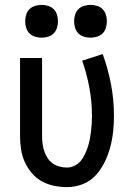

<svg xmlns="http://www.w3.org/2000/svg" viewBox="-20 -757 540 785"><path d="M254 8Q227 8 200.5 2.5Q174 -3 150.5 -16Q127 -29 109.5 -50Q92 -71 81 -95.5Q70 -120 66 -146.5Q62 -173 62 -200V-520H152V-200Q152 -185 154 -169.5Q156 -154 161 -139Q166 -124 174.5 -111Q183 -98 195.5 -89Q208 -80 223.5 -76Q239 -72 254 -72Q270 -72 285 -79.5Q300 -87 310 -99Q320 -111 327 -126Q334 -141 339 -156Q344 -171 347 -187Q350 -203 352 -219Q354 -235 355 -251Q356 -267 356 -283Q356 -341 345.5 -398Q335 -455 316 -509L400 -536Q422 -475 434 -411.5Q446 -348 446 -284Q446 -251 442.5 -218.5Q439 -186 430.5 -154.5Q422 -123 407.5 -93.5Q393 -64 371 -40Q349 -16 318 -4Q287 8 254 8ZM350 -603Q337 -603 323.5 -607Q310 -611 300.5 -620.5Q291 -630 287 -643.5Q283 -657 283 -670Q283 -683 287 -696.5Q291 -710 300.5 -719.5Q310 -729 323.5 -733Q337 -737 350 -737Q363 -737 376.5 -733Q390 -729 399.5 -719.5Q409 -710 413 -696.5Q417 -683 417 -670Q417 -657 413 -643.5Q409 -630 399.5 -620.5Q390 -611 376.5 -607Q363 -603 350 -603ZM150 -603Q137 -603 123.5 -607Q110 -611 100.5 -620.5Q91 -630 87 -643.5Q83 -657 83 -670Q83 -683 87 -696.5Q91 -710 100.5 -719.5Q110 -729 123.5 -733Q137 -737 150 -737Q163 -737 176.5 -733Q190 -729 199.5 -719.5Q209 -710 213 -696.5Q217 -683 217 -670Q217 -657 213 -643.5Q209 -630 199.5 -620.5Q190 -611 176.5 -607Q163 -603 150 -603Z"/></svg>

Font: Iosevka Term Curly Medium
Style: Regular
Weight: 500
Designer: Belleve Invis
Foundry: Belleve Invis
Version: Version 32.3.0